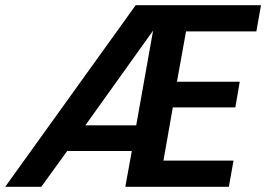

<svg xmlns="http://www.w3.org/2000/svg" viewBox="-41 -720 1026 740"><path d="M-21 0 482 -700H965L947 -599H676L641 -405H883L866 -306H625L589 -101H859L841 0H442L467 -138H218L118 0ZM549 -602 288 -237H484Z"/></svg>

Font: DeepMind Sans
Style: Bold Italic
Weight: 700
Italic angle: -10°
Designer: Jonny Pinhorn / Modifications: Colophon Foundry
Foundry: Colophon Foundry
Version: Version 1.002; ttfautohint (v1.8.2)